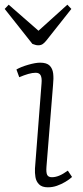

<svg xmlns="http://www.w3.org/2000/svg" viewBox="-44 -784 353 818"><path d="M133 -429Q135 -451 129.5 -462.5Q124 -474 108 -474Q94 -474 76.5 -469Q59 -464 38 -455L26 -488Q45 -499 76 -508Q107 -517 127 -517Q155 -517 167.5 -504.5Q180 -492 182.5 -471Q185 -450 182 -422L154 -74Q152 -49 157 -39Q162 -29 177 -29Q192 -29 208 -35.5Q224 -42 245 -57L263 -30Q251 -19 234 -9Q217 1 198.5 7.5Q180 14 160 14Q135 14 122.5 1.5Q110 -11 107 -29.5Q104 -48 105 -66ZM-24 -746 -7 -764 120 -653 243 -764 260 -746 154 -612Q147 -603 139 -597Q131 -591 119 -591Q112 -591 106 -593Q100 -595 94 -597Z"/></svg>

Font: Literata ExtraLight
Style: Italic
Weight: 250
Italic angle: -2°
Designer: Latin by Veronika Burian and Jose Scaglione. Greek by Irene Vlachou. Cyrillic by Vera Evstafieva
Foundry: TypeTogether
Version: Version 3.002